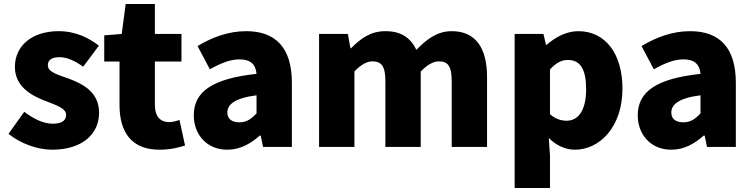

<svg xmlns="http://www.w3.org/2000/svg" viewBox="-20 -740 3791 967"><path d="M242 14C397 14 479 -67 479 -172C479 -275 400 -316 329 -343C270 -364 221 -377 221 -411C221 -438 240 -452 281 -452C318 -452 358 -433 399 -404L478 -510C430 -547 364 -583 275 -583C142 -583 55 -510 55 -403C55 -308 132 -262 200 -235C258 -212 313 -196 313 -162C313 -134 293 -117 246 -117C201 -117 154 -138 102 -177L23 -66C81 -18 168 14 242 14Z M783 14C841 14 882 2 912 -7L884 -136C870 -131 850 -125 832 -125C790 -125 760 -150 760 -213V-430H894V-569H760V-720H613L593 -569L505 -562V-430H582V-211C582 -77 640 14 783 14Z M1125 14C1188 14 1241 -15 1288 -57H1293L1305 0H1450V-323C1450 -501 1367 -583 1220 -583C1131 -583 1050 -553 975 -508L1037 -391C1094 -423 1141 -441 1186 -441C1244 -441 1268 -414 1272 -368C1050 -344 956 -279 956 -159C956 -64 1020 14 1125 14ZM1186 -124C1149 -124 1125 -140 1125 -173C1125 -213 1161 -246 1272 -260V-169C1246 -141 1222 -124 1186 -124Z M1587 0H1765V-380C1798 -415 1829 -431 1855 -431C1900 -431 1921 -409 1921 -330V0H2099V-380C2133 -415 2164 -431 2190 -431C2235 -431 2255 -409 2255 -330V0H2433V-352C2433 -494 2379 -583 2255 -583C2179 -583 2126 -539 2077 -489C2048 -550 2000 -583 1921 -583C1844 -583 1795 -544 1748 -497H1745L1732 -569H1587Z M2572 207H2750V44L2744 -45C2782 -7 2828 14 2876 14C2998 14 3115 -98 3115 -294C3115 -469 3029 -583 2893 -583C2834 -583 2778 -554 2733 -514H2730L2717 -569H2572ZM2834 -132C2807 -132 2778 -140 2750 -165V-390C2780 -423 2807 -438 2840 -438C2903 -438 2932 -391 2932 -291C2932 -177 2888 -132 2834 -132Z M3361 14C3424 14 3477 -15 3524 -57H3529L3541 0H3686V-323C3686 -501 3603 -583 3456 -583C3367 -583 3286 -553 3211 -508L3273 -391C3330 -423 3377 -441 3422 -441C3480 -441 3504 -414 3508 -368C3286 -344 3192 -279 3192 -159C3192 -64 3256 14 3361 14ZM3422 -124C3385 -124 3361 -140 3361 -173C3361 -213 3397 -246 3508 -260V-169C3482 -141 3458 -124 3422 -124Z"/></svg>

Font: Noto Sans JP Black
Style: Regular
Weight: 900
Designer: Ryoko NISHIZUKA  (kana, bopomofo & ideographs); Paul D. Hunt (Latin, Greek & Cyrillic); Sandoll Communications , Soo-you
Foundry: Adobe
Version: Version 2.002;hotconv 1.0.116;makeotfexe 2.5.65601